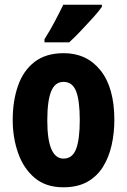

<svg xmlns="http://www.w3.org/2000/svg" viewBox="-20 -786 541 816"><path d="M466 -276Q466 -221 454.5 -169.5Q443 -118 418 -77.5Q393 -37 351.5 -13.5Q310 10 249 10Q175 10 127.5 -30Q80 -70 57 -135.5Q34 -201 34 -276Q34 -357 56.5 -421.5Q79 -486 127 -523Q175 -560 251 -560Q349 -560 407.5 -486.5Q466 -413 466 -276ZM181 -274Q181 -112 250 -112Q288 -112 303.5 -153Q319 -194 319 -276Q319 -358 303.5 -398Q288 -438 250 -438Q214 -438 197.5 -398Q181 -358 181 -274ZM413 -757Q400 -738 376 -711.5Q352 -685 325 -656.5Q298 -628 274 -606H169V-619Q194 -659 213.5 -696Q233 -733 249 -766H413Z"/></svg>

Font: Noto Sans Ethiopic ExtraCondensed ExtraBold
Style: Regular
Weight: 800
Width: 2
Designer: Monotype Design Team
Foundry: Monotype Imaging Inc.
Version: Version 2.102; ttfautohint (v1.8.4.7-5d5b)